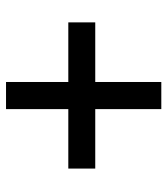

<svg xmlns="http://www.w3.org/2000/svg" viewBox="21 -650 558 640"><g transform="rotate(-90 300.0 -330.0)"><path d="M346.7 -381.3H545.4V-291.5H346.7V-71.3H256.3V-291.5H58.1V-381.3H256.3V-588.9H346.7Z"/></g></svg>

Font: Roboto Mono
Style: Regular
Weight: 400
Designer: Google
Version: Version 2.000985; 2015; ttfautohint (v1.3)